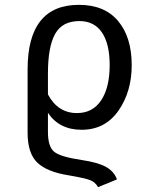

<svg xmlns="http://www.w3.org/2000/svg" viewBox="-20 -558 640 793"><path d="M318 103Q386 113 419 132Q452 151 463 183L385 215Q374 195 353.5 186.5Q333 178 263 166Q174 152 134 113.5Q94 75 94 -10V-271Q94 -538 306 -538Q412 -538 468 -471Q524 -404 524 -289Q524 -179 469 -100.5Q414 -22 317 -22Q225 -22 178 -92V-13Q178 48 204 69Q230 90 318 103ZM308 -471Q237 -471 207.5 -417.5Q178 -364 178 -256V-168Q219 -91 298 -91Q363 -91 398 -144Q433 -197 433 -289Q433 -377 401 -424Q369 -471 308 -471Z"/></svg>

Font: Fira Mono
Style: Regular
Weight: 400
Designer: Carrois Corporate & Edenspiekermann AG
Foundry: Carrois Corporate GbR & Edenspiekermann AG
Version: Version 3.206;PS 003.206;hotconv 1.0.70;makeotf.lib2.5.58329